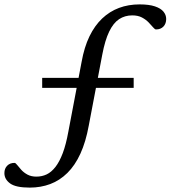

<svg xmlns="http://www.w3.org/2000/svg" viewBox="-60 -728 776 874"><path d="M132 -328V-373.5H548.5V-328ZM75.5 126Q12 126 -14 107Q-40 88 -40 60Q-40 39.5 -27.5 26.5Q-15 13.5 6 13.5Q11 13.5 18.2 23Q25.5 32.5 36.8 45Q48 57.5 65 66.8Q82 76 105.5 76Q131 76 152.5 65.8Q174 55.5 192.5 31.8Q211 8 225.8 -31.2Q240.5 -70.5 251 -128L311.5 -446.5Q323.5 -513.5 347.2 -562.5Q371 -611.5 405 -643.8Q439 -676 481.8 -692Q524.5 -708 575.5 -708Q618.5 -708 645.2 -699Q672 -690 684.2 -675Q696.5 -660 696.5 -641.5Q696.5 -620.5 684 -607.2Q671.5 -594 650 -594Q645 -594 637 -603.5Q629 -613 616.5 -626Q604 -639 586 -648.5Q568 -658 542 -658Q508.5 -658 482.2 -640.8Q456 -623.5 437 -584.2Q418 -545 405.5 -479L344 -156Q330.5 -82 306 -28.5Q281.5 25 246.8 59.2Q212 93.5 168.8 109.8Q125.5 126 75.5 126Z"/></svg>

Font: Newsreader 9pt
Style: Italic
Weight: 400
Italic angle: -17°
Designer: Hugues Gentile
Foundry: Production Type
Version: Version 1.003